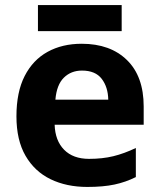

<svg xmlns="http://www.w3.org/2000/svg" viewBox="-20 -729 631 759"><path d="M303 -556Q416 -556 482 -491.5Q548 -427 548 -308V-236H196Q198 -173 233.5 -137Q269 -101 332 -101Q385 -101 428 -111.5Q471 -122 517 -144V-29Q477 -9 432.5 0.5Q388 10 325 10Q243 10 180 -20.5Q117 -51 81 -113Q45 -175 45 -269Q45 -365 77.5 -428.5Q110 -492 168 -524Q226 -556 303 -556ZM304 -450Q261 -450 232.5 -422Q204 -394 199 -335H408Q407 -385 382 -417.5Q357 -450 304 -450ZM461 -709V-606H130V-709Z"/></svg>

Font: Noto Sans Gurmukhi
Style: Bold
Weight: 700
Designer: Jelle Bosma - Monotype Design Team
Foundry: Monotype Imaging Inc.
Version: Version 2.004; ttfautohint (v1.8.4.7-5d5b)